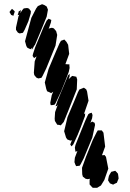

<svg xmlns="http://www.w3.org/2000/svg" viewBox="-20 -804 618 913"><path d="M175 -659 146 -590 143 -587 136 -574 131 -567 132 -573 134 -578 126 -570 118 -573 109 -578 105 -586 99 -608 129 -719 152 -764 160 -775 180 -784 191 -780 202 -773 208 -758 202 -725ZM115 -703 97 -662 89 -648 73 -645 65 -649 56 -662V-673L68 -727L72 -734L64 -732L68 -745L69 -750L75 -753L80 -756L78 -748L76 -741L86 -756L93 -764L109 -766L118 -763L127 -751L126 -740ZM33 -733 25 -747 32 -756 37 -762 44 -756 50 -750 49 -745 45 -734 44 -729ZM244 -587 200 -479 183 -444 177 -434 162 -431 153 -435 143 -447 141 -458 145 -512 155 -539 153 -535 142 -528 135 -538 137 -548 148 -581 188 -677 202 -706 211 -715 224 -709 222 -697 211 -665 214 -669 227 -672 236 -669 247 -656 252 -638ZM291 -420 270 -368 244 -313 239 -306 227 -304H221L219 -315L226 -351L233 -368L223 -361L218 -364L204 -370L200 -381L193 -412L211 -476L246 -559L263 -598L270 -610L286 -616L296 -605L304 -591L309 -548L291 -499L305 -498H310V-492L311 -481L307 -462ZM345 -379 305 -278 290 -241 283 -224 269 -208 261 -210 252 -211 249 -216 241 -229 240 -240 242 -271 255 -307 250 -300 244 -299 247 -306 254 -326 291 -415 304 -446 311 -453V-441L306 -426L307 -428L323 -443L334 -441L343 -439L347 -426ZM364 -199 349 -162 329 -118 320 -108 314 -117 318 -127 323 -139 318 -135 310 -137 300 -141 294 -150 285 -180 301 -247 334 -325 350 -364 357 -378 379 -387 390 -379 394 -369 401 -325 379 -261 380 -262 385 -265 384 -252ZM419 -150 378 -51 364 -24 359 -16 351 -15 342 -14 338 -22 334 -33 336 -54 348 -86 339 -82 338 -88 336 -102 339 -115 351 -145 385 -229 395 -251 400 -261 406 -265 416 -268 420 -257 418 -242 410 -220 418 -226 430 -220 432 -210ZM480 -107 465 -66H471L477 -67L484 -58L495 -2L476 52L460 78L442 89H430H421L415 83L406 73V67V51L408 46L397 48L387 46L374 36L371 25L370 -6L389 -59L421 -138L439 -174L445 -184H459H464L472 -173ZM503 68 494 54 495 46 498 32 503 23 509 13 517 11 528 8 534 14 541 22 543 36 544 45 539 57 536 65 525 70 518 74Z"/></svg>

Font: Rubik Marker Hatch
Style: Regular
Weight: 400
Designer: Hubert and Fischer, NaN
Foundry: Hubert & Fischer, NaN
Version: Version 2.200